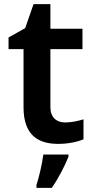

<svg xmlns="http://www.w3.org/2000/svg" viewBox="-20 -681 450 922"><path d="M293 -93C251 -93 222 -117 222 -167V-445H376V-543H222V-661H141L101 -546L21 -501V-445H93V-166C93 -29 166 10 260 10C308 10 353 0 381 -12V-108C355 -100 324 -93 293 -93ZM309 71V61H188C183 104 167 171 155 208V221H229C263 171 293 112 309 71Z"/></svg>

Font: Noto Sans Balinese SemiBold
Style: Regular
Weight: 600
Designer: Aditya Bayu, David Williams
Foundry: David Williams
Version: Version 2.005